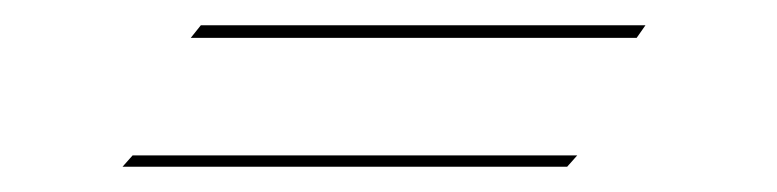

<svg xmlns="http://www.w3.org/2000/svg" viewBox="-20 -248 615 152"><path d="M131 -218 139 -228H491L484 -218ZM77 -116 85 -125H437L429 -116Z"/></svg>

Font: Ballet
Style: Regular
Weight: 400
Designer: Maximiliano R. Sproviero
Foundry: Omnibus-Type
Version: Version 1.100